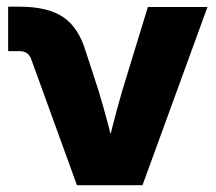

<svg xmlns="http://www.w3.org/2000/svg" viewBox="-20 -543 632 563"><path d="M205.6 0 71.3 -370.1Q66.9 -381.8 58.3 -387.5Q49.8 -393.1 35.6 -393.1H3.9V-523.4H36.6Q119.6 -523.4 164.8 -493.2Q210 -462.9 231 -393.6L268.6 -278.3Q283.7 -228.5 297.1 -177.7Q310.5 -127 323.7 -75.2H285.6Q298.3 -127 311.3 -177.5Q324.2 -228 338.9 -278.3L413.6 -522.5H588.4L397.9 0Z"/></svg>

Font: Inter 28pt ExtraBold
Style: Regular
Weight: 800
Designer: Rasmus Andersson
Foundry: rsms
Version: Version 4.001;git-66647c0bb